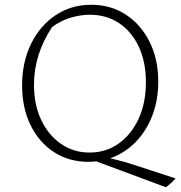

<svg xmlns="http://www.w3.org/2000/svg" viewBox="-20 -674 763 808"><path d="M352 7Q270 7 207 -34Q144 -75 108.5 -147.5Q73 -220 73 -315Q73 -412 110.5 -489Q148 -566 214 -610Q280 -654 364 -654Q446 -654 509.5 -612.5Q573 -571 609.5 -498Q646 -425 646 -331Q646 -252 620.5 -186.5Q595 -121 549.5 -75Q504 -29 444 -8Q470 -2 497 5.5Q524 13 557 24L719 77Q700 98 678 114L385 5Q368 7 352 7ZM357 -32Q426 -32 479.5 -70Q533 -108 563.5 -174.5Q594 -241 594 -328Q594 -413 564.5 -476.5Q535 -540 482 -576Q429 -612 358 -612Q319 -612 277 -599.5Q235 -587 199 -560Q123 -445 123 -317Q123 -234 153 -170Q183 -106 236 -69Q289 -32 357 -32Z"/></svg>

Font: Piazzolla ExtraLight
Style: Regular
Weight: 200
Designer: Juan Pablo del Peral
Foundry: Huerta Tipografica
Version: Version 1.330